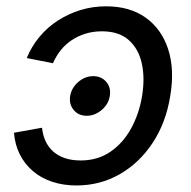

<svg xmlns="http://www.w3.org/2000/svg" viewBox="-20 -564 594 596"><path d="M249 -204.6Q223.6 -204.6 208.7 -222.7Q193.8 -240.7 197.8 -266.1Q202.1 -291.5 223.1 -309.6Q244.1 -327.6 269.5 -327.6Q294.9 -327.6 310.1 -309.6Q325.2 -291.5 320.8 -266.1Q316.9 -240.7 295.7 -222.7Q274.4 -204.6 249 -204.6ZM217.3 11.7Q176.3 11.7 141.8 0.2Q107.4 -11.2 82 -33Q56.6 -54.7 41.5 -84.7Q26.4 -114.7 23.4 -151.9L110.4 -167.5Q112.8 -145 121.3 -126.2Q129.9 -107.4 144.8 -94Q159.7 -80.6 181.2 -73.2Q202.6 -65.9 230.5 -65.9Q283.2 -65.9 322.5 -92.8Q361.8 -119.6 386.7 -164.8Q411.6 -210 420.9 -265.1Q430.2 -321.3 420.2 -366.9Q410.2 -412.6 379.6 -439.7Q349.1 -466.8 296.4 -466.8Q269 -466.8 245.4 -459.5Q221.7 -452.1 202.1 -439Q182.6 -425.8 168.2 -407.7Q153.8 -389.6 144.5 -367.7L63 -383.8Q78.1 -420.4 103 -450.2Q127.9 -480 160.4 -500.7Q192.9 -521.5 230.5 -533Q268.1 -544.4 309.1 -544.4Q382.8 -544.4 432.1 -509.3Q481.4 -474.1 502 -411.4Q522.5 -348.6 508.3 -265.1Q495.1 -183.1 453.9 -120.6Q412.6 -58.1 351.6 -23.2Q290.5 11.7 217.3 11.7Z"/></svg>

Font: Inter 20pt
Style: Italic
Weight: 400
Italic angle: -9.3988°
Version: Version 4.001;git-66647c0bb